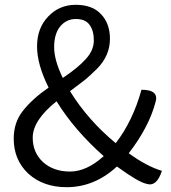

<svg xmlns="http://www.w3.org/2000/svg" viewBox="-20 -765 709 798"><path d="M230 -655Q205 -624 205 -569Q205 -515 241 -441Q305 -484 337 -520Q370 -556 370 -597Q370 -638 352 -662Q335 -686 295 -686Q256 -686 230 -655ZM257 13Q160 13 98 -43Q37 -100 37 -189Q37 -256 75 -304Q113 -353 182 -401Q134 -497 134 -572Q134 -648 180 -696Q226 -745 295 -745Q364 -745 400 -706Q437 -667 437 -604Q437 -534 384 -480Q355 -451 333 -433L271 -386Q345 -266 461 -170Q532 -262 568 -392Q643 -392 626 -339Q598 -235 515 -128Q591 -73 653 -55Q631 13 589 -1Q555 -8 466 -73Q373 13 257 13ZM116 -193Q116 -131 159 -91Q203 -52 271 -52Q340 -52 411 -116Q290 -223 215 -344Q116 -265 116 -193Z"/></svg>

Font: Swei Half Moon CJK TC
Style: DemiLight
Weight: 350
Version: Version 2.125